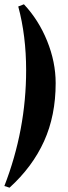

<svg xmlns="http://www.w3.org/2000/svg" viewBox="-34 -765 317 892"><path d="M10.3 106.9 -13.7 99.1Q87.4 -161.6 87.4 -438.5Q87.4 -599.1 50.8 -734.9L77.1 -745.1Q145.5 -672.4 185.1 -574.5Q224.6 -476.6 224.6 -378.9Q224.6 -228 170.7 -108.9Q116.7 10.3 10.3 106.9Z"/></svg>

Font: Emblema One
Style: Regular
Weight: 400
Designer: Riccardo De Franceschi
Foundry: Riccardo De Franceschi
Version: Version 1.003